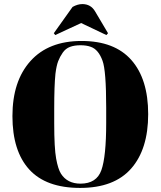

<svg xmlns="http://www.w3.org/2000/svg" viewBox="-20 -912 788 942"><path d="M501 -309V-383Q501 -566 483 -614Q463 -669 426 -682Q405 -690 375 -690Q345 -690 323.5 -682Q302 -674 288 -654Q274 -634 265.5 -612Q257 -590 252 -550Q246 -492 246 -379V-307Q246 -185 255.5 -133.5Q265 -82 279 -60Q310 -11 375 -11Q454 -11 477.5 -77.5Q501 -144 501 -309ZM373 10Q206 10 123.5 -80.5Q41 -171 41 -342.5Q41 -514 129.5 -612.5Q218 -711 380 -711Q542 -711 624.5 -617.5Q707 -524 707 -352Q707 -180 623.5 -85Q540 10 373 10ZM244 -749 336 -878Q361 -892 384 -892Q425 -892 446 -857L510 -749L502 -740L378 -799L251 -740Z"/></svg>

Font: SVN-Abril Fatface
Style: Regular
Weight: 400
Designer: Veronika Burian, Jos? Scaglione
Foundry: TypeTogether
Version: Version 1.001